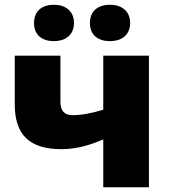

<svg xmlns="http://www.w3.org/2000/svg" viewBox="-20 -787 711 807"><path d="M123 -690C123 -638 159 -614 207 -614C252 -614 291 -638 291 -690C291 -743 252 -767 207 -767C159 -767 123 -743 123 -690ZM358 -690C358 -638 394 -614 443 -614C488 -614 527 -638 527 -690C527 -743 488 -767 443 -767C394 -767 358 -743 358 -690ZM234 -553H42V-349C42 -220 104 -160 239 -160C311 -160 375 -184 414 -201V0H606V-553H414V-326C369 -312 324 -303 285 -303C249 -303 234 -323 234 -359Z"/></svg>

Font: Noto Sans UI Black
Style: Regular
Weight: 900
Designer: Monotype Design Team
Foundry: Monotype Imaging Inc.
Version: Version 1.901